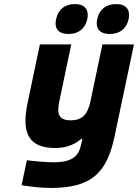

<svg xmlns="http://www.w3.org/2000/svg" viewBox="-20 -718 678 943"><path d="M542 -45 638 -500H483L424 -219C410 -155 383 -127 327 -127C272 -127 257 -155 271 -219L330 -500H176L116 -215C83 -61 123 9 252 9C312 9 351 -12 381 -37H385L378 -7C367 46 338 79 243 79C206 79 150 74 112 69L86 192C147 201 187 205 231 205C428 205 504 132 542 -45ZM255 -622C246 -579 266 -551 317 -551C366 -551 399 -579 408 -622L409 -625C418 -670 397 -698 348 -698C297 -698 265 -670 256 -625ZM457 -622C448 -579 469 -551 519 -551C569 -551 602 -579 611 -622L612 -625C621 -670 600 -698 550 -698C500 -698 467 -670 458 -625Z"/></svg>

Font: LT Wave Mono Black
Style: Italic
Weight: 900
Designer: Daniel Lyons
Version: Version 2.5 (Glyphs App)